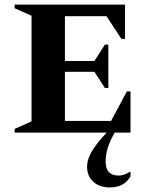

<svg xmlns="http://www.w3.org/2000/svg" viewBox="-20 -580 643 840"><path d="M44 0V-16L118 -49V-511L44 -544V-560H527V-410H511L446 -509H264V-313H393L439 -385H454V-195H439L393 -266H264V-51H466L535 -180H551V0H482Q462 34 452 65.5Q442 97 442 127Q442 188 499 188Q511 188 523.5 184Q536 180 547 172H551V191Q524 240 461 240Q415 240 388 215Q361 190 361 150Q361 115 384 78.5Q407 42 447 0Z"/></svg>

Font: Spectral SC
Style: Bold
Weight: 700
Designer: Jean-Baptiste Levee
Foundry: Production Type
Version: Version 2.001